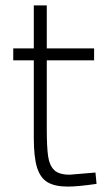

<svg xmlns="http://www.w3.org/2000/svg" viewBox="-20 -679 385 710"><path d="M105 -169V-456H29V-500H105V-659H153V-500H328V-456H153V-203Q153 -134 158 -100.5Q163 -67 180.5 -50Q198 -33 238 -33L333 -41L337 1Q267 11 231 11Q183 11 156 -5Q129 -21 117 -59.5Q105 -98 105 -169Z"/></svg>

Font: Cairo Light
Style: Regular
Weight: 300
Designer: Mohamed Gaber, the designers of Titillium
Foundry: Kief Type Foundry
Version: Version 2.009; ttfautohint (v1.5.33-1714) -l 8 -r 50 -G 200 